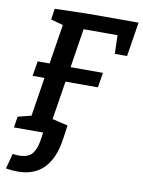

<svg xmlns="http://www.w3.org/2000/svg" viewBox="-100 -770 803 1080"><g transform="rotate(10 301.0 -230.5)"><path d="M317 -702H602L571 -506H501L498 -612H304L269 -389H454L440 -304H255L220 -84L309 -63L298 15Q266 241 77 241Q46 241 10 235L33 148Q52 151 67 151Q122 151 144.5 123Q167 95 175 41L181 0H14L24 -63L100 -82L135 -304H67L81 -389H149L185 -615L115 -634L124 -697Z"/></g></svg>

Font: Bitter Pro SemiBold
Style: Italic
Weight: 600
Italic angle: -9°
Designer: Sol Matas, and Bitter project Authors
Foundry: Sol Matas
Version: Version 1.010